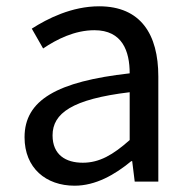

<svg xmlns="http://www.w3.org/2000/svg" viewBox="-20 -577 604 610"><path d="M217 13C284 13 345 -22 397 -65H400L408 0H483V-334C483 -468 427 -557 295 -557C208 -557 131 -518 81 -486L117 -423C160 -452 217 -481 280 -481C369 -481 392 -414 392 -344C161 -318 58 -259 58 -141C58 -43 126 13 217 13ZM243 -60C189 -60 147 -85 147 -147C147 -217 209 -262 392 -284V-132C339 -85 296 -60 243 -60Z"/></svg>

Font: Noto Sans CJK KR Regular
Style: Regular
Weight: 400
Designer: Ryoko NISHIZUKA (kana & ideographs); Paul D. Hunt (Latin, Greek & Cyrillic); Wenlong ZHANG (bopomofo); Sandoll Communica
Foundry: Adobe Systems Incorporated
Version: Version 1.004;PS 1.004;hotconv 1.0.82;makeotf.lib2.5.63406